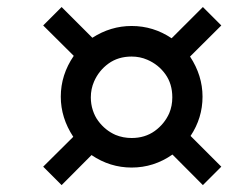

<svg xmlns="http://www.w3.org/2000/svg" viewBox="-20 -627 659 549"><path d="M239.7 -348.6Q239.7 -329.1 245.4 -311.8Q251 -294.4 261 -281Q271 -267.6 283.4 -257.6Q295.9 -247.6 310.5 -241.2Q332 -232.4 356.4 -232.4Q394.5 -232.4 422.4 -252.4Q450.2 -272.5 463.9 -303.2Q472.7 -324.2 472.7 -348.6Q472.7 -387.2 452.9 -414.8Q433.1 -442.4 401.4 -456.1Q380.4 -465.3 356.4 -465.3Q317.9 -465.3 290.3 -445.3Q262.7 -425.3 249 -394Q239.7 -372.6 239.7 -348.6ZM559.1 -350.6Q559.1 -289.6 524.9 -238.3L612.8 -150.4L560.1 -97.7L473.1 -185.1Q419.9 -147.9 356.4 -147.9Q294.4 -147.9 241.7 -183.6L156.2 -97.7L103.5 -150.4L189.5 -235.8Q153.8 -290 153.8 -350.6Q153.8 -413.1 190.9 -467.3L103.5 -554.2L156.2 -606.9L244.1 -519Q296.4 -552.7 356.4 -552.7Q418.5 -552.7 470.7 -517.6L560.1 -606.9L612.8 -554.2L523.4 -465.3Q559.1 -411.1 559.1 -350.6Z"/></svg>

Font: Meera Inimai
Style: Regular
Weight: 400
Version: 2.0.0+20160526